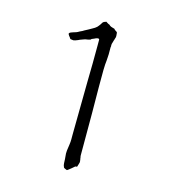

<svg xmlns="http://www.w3.org/2000/svg" viewBox="-107 -783 815 899"><g transform="rotate(15 300.0 -333.5)"><path d="M287 -603Q286 -606 284 -607Q282 -608 279.5 -607.5Q277 -607 274.5 -606.5Q272 -606 269 -604.5Q266 -603 264 -602Q258 -600 252 -597L251 -596L250 -595Q249 -594 248 -593Q245 -592 237 -590Q228 -588 225 -588H224Q218 -586 210 -583Q198 -579 193 -576Q183 -572 180 -571Q174 -569 171 -569Q169 -569 163 -570L156 -571Q155 -572 153 -576Q147 -583 146 -585L142 -592V-593Q142 -595 144 -597Q145 -599 150 -601Q153 -602 161 -605Q173 -608 174 -609Q180 -611 190 -617Q202 -622 209 -627Q219 -632 226 -636Q241 -645 242 -645L254 -652Q261 -657 263 -659Q264 -660 269 -666Q274 -672 275 -674Q277 -677 280 -682Q281 -683 282 -685Q284 -687 287 -689V-688Q287 -689 287 -689L293 -691H294L295 -692L298 -693Q300 -692 304 -689Q306 -688 309 -686Q312 -684 316 -683Q319 -679 324 -677L325 -676H326Q331 -674 333.5 -673.5Q336 -673 338 -672H339H340H341Q347 -665 356 -660Q360 -659 360 -643Q360 -638 360 -636V-635Q359 -632 358 -629Q357 -626 356 -622Q354 -617 353 -613V-612Q352 -608 349 -599V-598Q348 -592 349 -588Q349 -586 348 -582V-581V-580V-548Q347 -539 347 -531Q347 -523 346 -516Q342 -490 343 -388Q343 -355 344 -261V-61V-57Q344 -56 344.5 -52Q345 -48 346 -45Q346 -43 346 -41V-40H347Q347 -39 347 -38V-37Q347 -34 348 -30V-29Q349 -26 346 -17Q344 -9 342 -4V-3Q341 -1 335 -1H334L332 0Q331 1 318 12Q310 18 304 23L299 26Q285 21 283 18Q278 7 278 -2Q278 -17 275 -48Q274 -55 280 -93Q282 -106 282 -118Q282 -130 282 -144Q284 -271 285 -397Q287 -485 287 -574Q287 -588 287 -601L288 -602Z"/></g></svg>

Font: ToneOZ-Pinyin-Tsuipita-TC
Style: Regular
Weight: 400
Designer: ÂÆ£ÂøóÂáåJeffrey Xuan(jeffreyx@gmail.com, ToneOZ.com) ÈòøÂù§(cjkFonts)
Foundry: ToneOZ
Version: Version 0.24071